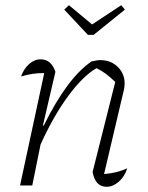

<svg xmlns="http://www.w3.org/2000/svg" viewBox="-20 -713 568 738"><path d="M57 0 150 -432Q107 -433 61 -419Q71 -448 91.5 -466.5Q112 -485 136 -485Q177 -485 193 -437L145 -231L148 -230Q238 -413 332 -477Q343 -479 350.5 -480.5Q358 -482 365 -482Q406 -482 432.5 -456Q459 -430 459 -393Q459 -387 458.5 -382Q458 -377 457 -371L380 -44Q406 -46 427.5 -51.5Q449 -57 469 -66Q459 -34 436.5 -14.5Q414 5 390 5Q346 5 336 -52L423 -398Q402 -418 386.5 -429.5Q371 -441 351 -451Q299 -421 242.5 -344.5Q186 -268 136 -158L104 0ZM318 -579 227 -676 245 -693 334 -619 446 -693 460 -676 340 -579Z"/></svg>

Font: Piazzolla ExtraLight
Style: Italic
Weight: 200
Italic angle: -11.3°
Designer: Juan Pablo del Peral
Foundry: Huerta Tipografica
Version: Version 1.330